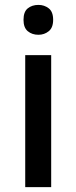

<svg xmlns="http://www.w3.org/2000/svg" viewBox="-20 -764 312 784"><path d="M189 -539V0H83V-539ZM137 -744Q161 -744 179 -730Q197 -716 197 -683Q197 -651 179 -636.5Q161 -622 137 -622Q111 -622 93.5 -636.5Q76 -651 76 -683Q76 -716 93.5 -730Q111 -744 137 -744Z"/></svg>

Font: Noto Sans Devanagari Medium
Style: Regular
Weight: 500
Version: Version 2.003